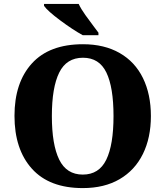

<svg xmlns="http://www.w3.org/2000/svg" viewBox="-20 -951 845 981"><path d="M54 -359Q54 -529 143 -627Q232 -725 404 -725Q513 -725 591.5 -680Q670 -635 710.5 -552Q751 -469 751 -358Q751 -247 710 -164Q669 -81 591 -35.5Q513 10 403 10Q232 10 143 -89Q54 -188 54 -359ZM560 -358Q560 -505 523.5 -580.5Q487 -656 404 -656Q320 -656 282.5 -580Q245 -504 245 -358Q245 -212 282.5 -135.5Q320 -59 403 -59Q486 -59 523 -135Q560 -211 560 -358ZM205 -921V-931H382Q394 -905 417 -873Q440 -841 459 -816Q478 -791 483 -784V-771H403Q352 -799 287.5 -847Q223 -895 205 -921Z"/></svg>

Font: Noto Serif ExtraBold
Style: Regular
Weight: 800
Designer: Monotype Design Team
Foundry: Monotype Imaging Inc.
Version: Version 1.001